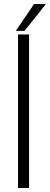

<svg xmlns="http://www.w3.org/2000/svg" viewBox="-20 -938 249 958"><path d="M125 -766H70V0H125ZM102 -784C138 -828 174 -873 209 -918H150L59 -784Z"/></svg>

Font: Josefin Sans
Style: Regular
Weight: 400
Designer: Santiago Orozco
Foundry: Typemade
Version: 1.000